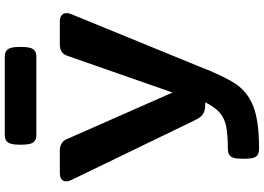

<svg xmlns="http://www.w3.org/2000/svg" viewBox="-164 -658 1056 767"><g transform="rotate(-90 363.5 -274.0)"><path d="M153.9 108.8Q211.1 108.4 242.8 102Q274.5 95.6 296.6 76.9Q318.7 58.2 338.8 18.8Q316.9 18.8 304.2 14.9Q291.6 11.1 282.8 1.5Q274 -8.1 265.1 -27.3L28.8 -515.6Q18.8 -536.4 26.1 -549.5Q33.5 -562.5 56.2 -562.5H145Q161.7 -562.5 173.5 -555.8Q185.4 -549 191.4 -535.2L377.9 -112.3L524.8 -533.2Q529.9 -548 541.2 -555.3Q552.4 -562.5 569.3 -562.5H661.6Q683.8 -562.5 691.5 -549.7Q699.2 -536.9 690.9 -516.6L481.3 -4.5Q443.3 94.4 411 141.7Q378.8 188.9 320.8 211.1Q262.7 233.4 154.3 233.4Q137.6 233.4 128.9 227.8Q120.2 222.3 116.7 209.5Q113.3 196.7 113.3 171.3Q113.3 145.7 116.7 132.8Q120.2 119.9 128.8 114.4Q137.4 108.8 153.9 108.8ZM208.5 -782.4H521Q536.3 -782.4 544.8 -776Q553.3 -769.5 556.7 -756.3Q560.1 -743.2 560.1 -719.3Q560.1 -695.5 556.7 -682.3Q553.3 -669.1 544.8 -662.7Q536.3 -656.2 521 -656.2H208.5Q193.2 -656.2 184.7 -662.7Q176.2 -669.1 172.8 -682.3Q169.4 -695.5 169.4 -719.3Q169.4 -743.2 172.8 -756.3Q176.2 -769.5 184.7 -776Q193.2 -782.4 208.5 -782.4Z"/></g></svg>

Font: Gyrochrome
Style: Regular
Weight: 400
Designer: David Moles
Foundry: David Moles
Version: Version 1.005;Glyphs 3.2.3 (3260)